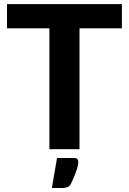

<svg xmlns="http://www.w3.org/2000/svg" viewBox="-20 -746 644 960"><path d="M589.5 -604.5H377.5V0H227V-604.5H15V-725.5H589.5ZM349.5 44Q364.5 44 368 50.8Q371.5 57.5 371.5 63.5Q371.5 68 370.5 75.8Q369.5 83.5 365.8 96Q362 108.5 355 126.8Q348 145 336 170Q328.5 185.5 317.2 189.8Q306 194 288.5 194H239.5L265 44Z"/></svg>

Font: LatoLatin Heavy
Style: Regular
Weight: 800
Designer: Lukasz Dziedzic with Adam Twardoch and Botio Nikoltchev
Foundry: tyPoland Lukasz Dziedzic
Version: Version 2.015; 2015-08-06; http://www.latofonts.com/